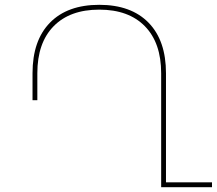

<svg xmlns="http://www.w3.org/2000/svg" viewBox="-20 -777 900 797"><path d="M669 -20H860V0H649V-473Q649 -599 581.5 -668Q514 -737 392 -737Q270 -737 202.5 -668Q135 -599 135 -473V-361H115V-473Q115 -609 187.5 -683Q260 -757 392 -757Q524 -757 596.5 -683Q669 -609 669 -473Z"/></svg>

Font: Montserrat arm Thin
Style: Regular
Weight: 250
Designer: Julieta Ulanovsky
Foundry: Julieta Ulanovsky
Version: Version 6.000;PS 006.000;hotconv 1.0.88;makeotf.lib2.5.64775